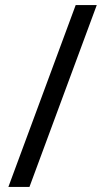

<svg xmlns="http://www.w3.org/2000/svg" viewBox="-20 -735 412 756"><path d="M361 -715H278L13 1H96Z"/></svg>

Font: Noto Sans Gujarati UI SemiCondensed
Style: Regular
Weight: 400
Width: 4
Designer: Jelle Bosma - Monotype Design Team, Universal Thirst
Foundry: Monotype Imaging Inc.
Version: Version 2.106